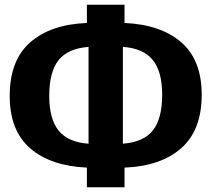

<svg xmlns="http://www.w3.org/2000/svg" viewBox="-20 -751 893 811"><path d="M506 -43V40H347V-43Q193 -50 107 -125Q21 -200 21 -346Q21 -496 107.5 -572Q194 -648 347 -654V-731H506V-654Q660 -647 746 -572Q832 -497 832 -351Q832 -201 745.5 -125Q659 -49 506 -43ZM665 -351Q665 -449 625 -498Q585 -547 499 -553V-144Q587 -151 626 -200.5Q665 -250 665 -351ZM354 -144V-553Q266 -546 227 -496.5Q188 -447 188 -346Q188 -248 228 -199Q268 -150 354 -144Z"/></svg>

Font: FiraGOUPP
Style: Bold
Weight: 700
Designer: bBox Type
Foundry: bBox Type GmbH
Version: Version 1.001